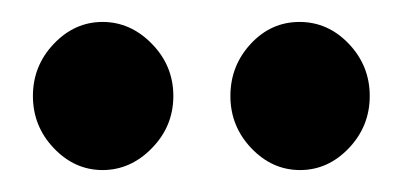

<svg xmlns="http://www.w3.org/2000/svg" viewBox="-20 -714 367 175"><path d="M253 -694Q279 -694 298 -674Q317 -654 317 -626.5Q317 -599 298 -579Q279 -559 253.5 -559Q228 -559 209 -579Q190 -599 190 -626.5Q190 -654 208.5 -674Q227 -694 253 -694ZM73.5 -694Q99 -694 118.5 -674Q138 -654 138 -626.5Q138 -599 118.5 -579Q99 -559 73.5 -559Q48 -559 29 -579Q10 -599 10 -626.5Q10 -654 29 -674Q48 -694 73.5 -694Z"/></svg>

Font: Halant
Style: Bold
Weight: 700
Designer: Hitesh Malaviya (Devanagari), Satya Rajpurohit (Latin)
Foundry: Indian Type Foundry
Version: Version 1.101;PS 1.0;hotconv 1.0.78;makeotf.lib2.5.61930; tt